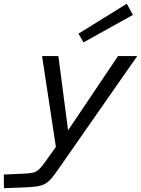

<svg xmlns="http://www.w3.org/2000/svg" viewBox="-103 -762 746 1016"><path d="M119.6 -465.3H205.8L262.9 -29.8L236.1 48.5H197.8ZM205.8 133.1Q185.3 162.7 169.6 181.5Q153.9 200.2 136.7 210Q119.5 219.8 93.6 224.1Q67.7 228.4 26.4 229.7L-82.2 233.9L-82.9 161.6L21.1 157Q54.3 155.7 72 151.5Q89.8 147.3 104.2 133.5Q118.6 119.7 139.6 90L222 -26H226.1L521.6 -465.3H623.1ZM312.3 -583.9 567.8 -742.2 600.4 -683.2 339.1 -537.8Z"/></svg>

Font: Intel One Mono Light
Style: Italic
Weight: 300
Italic angle: -16°
Monospace: yes
Designer: Fred Shallcrass
Foundry: Frere-Jones Type LLC
Version: Version 1.004